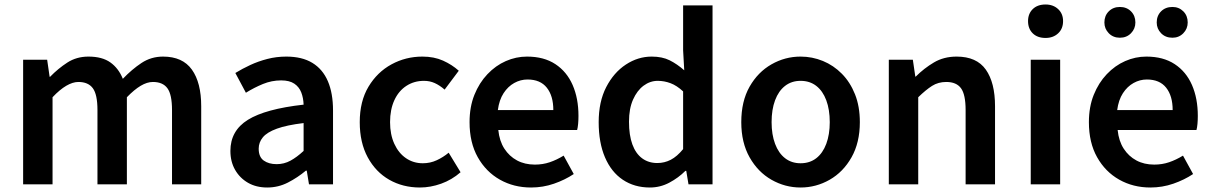

<svg xmlns="http://www.w3.org/2000/svg" viewBox="-20 -821 5396 855"><path d="M83 0V-555H190L201 -479H203Q239 -516 280 -542.5Q321 -569 374 -569Q435 -569 471.5 -543Q508 -517 527 -470Q567 -512 610 -540.5Q653 -569 706 -569Q793 -569 834.5 -511Q876 -453 876 -348V0H746V-331Q746 -400 725.5 -428Q705 -456 661 -456Q635 -456 606.5 -439Q578 -422 545 -388V0H414V-331Q414 -400 393.5 -428Q373 -456 329 -456Q304 -456 275 -439Q246 -422 214 -388V0Z M1170 14Q1121 14 1084.5 -7Q1048 -28 1027 -64.5Q1006 -101 1006 -149Q1006 -239 1084 -287.5Q1162 -336 1332 -355Q1331 -385 1321.5 -409.5Q1312 -434 1290.5 -448.5Q1269 -463 1232 -463Q1190 -463 1151 -447Q1112 -431 1075 -408L1028 -496Q1059 -515 1094.5 -531.5Q1130 -548 1170.5 -558.5Q1211 -569 1255 -569Q1325 -569 1371 -541Q1417 -513 1440 -459.5Q1463 -406 1463 -329V0H1356L1346 -61H1342Q1305 -30 1262 -8Q1219 14 1170 14ZM1212 -90Q1245 -90 1273.5 -105.5Q1302 -121 1332 -149V-273Q1257 -264 1213 -248Q1169 -232 1150.5 -209.5Q1132 -187 1132 -159Q1132 -122 1154.5 -106Q1177 -90 1212 -90Z M1850 14Q1774 14 1713.5 -20.5Q1653 -55 1617.5 -120.5Q1582 -186 1582 -277Q1582 -370 1621 -435Q1660 -500 1723.5 -534.5Q1787 -569 1861 -569Q1913 -569 1953 -551Q1993 -533 2023 -506L1960 -422Q1938 -441 1916 -451Q1894 -461 1868 -461Q1824 -461 1789.5 -438.5Q1755 -416 1736 -374.5Q1717 -333 1717 -277Q1717 -222 1736 -180.5Q1755 -139 1788 -116.5Q1821 -94 1863 -94Q1896 -94 1925 -107.5Q1954 -121 1978 -141L2031 -54Q1992 -20 1944.5 -3Q1897 14 1850 14Z M2345 14Q2268 14 2206 -21Q2144 -56 2107.5 -121Q2071 -186 2071 -277Q2071 -345 2092.5 -398.5Q2114 -452 2150.5 -490.5Q2187 -529 2232.5 -549Q2278 -569 2327 -569Q2402 -569 2453 -535.5Q2504 -502 2530 -442.5Q2556 -383 2556 -305Q2556 -286 2554.5 -269.5Q2553 -253 2550 -242H2199Q2204 -193 2226 -159Q2248 -125 2282.5 -106.5Q2317 -88 2362 -88Q2397 -88 2428 -98.5Q2459 -109 2490 -128L2535 -46Q2496 -20 2447 -3Q2398 14 2345 14ZM2197 -331H2444Q2444 -394 2415 -430.5Q2386 -467 2329 -467Q2298 -467 2270 -451.5Q2242 -436 2222.5 -406Q2203 -376 2197 -331Z M2874 14Q2805 14 2753.5 -20.5Q2702 -55 2674 -120.5Q2646 -186 2646 -277Q2646 -368 2679.5 -433Q2713 -498 2767 -533.5Q2821 -569 2882 -569Q2929 -569 2962 -552.5Q2995 -536 3027 -508L3022 -597V-797H3153V0H3046L3036 -60H3032Q3001 -29 2960.5 -7.5Q2920 14 2874 14ZM2907 -95Q2939 -95 2967 -109.5Q2995 -124 3022 -157V-414Q2994 -440 2966 -450.5Q2938 -461 2909 -461Q2875 -461 2846 -439.5Q2817 -418 2799 -377.5Q2781 -337 2781 -279Q2781 -219 2796 -178Q2811 -137 2839.5 -116Q2868 -95 2907 -95Z M3545 14Q3476 14 3415.5 -20.5Q3355 -55 3318 -120.5Q3281 -186 3281 -277Q3281 -370 3318 -435Q3355 -500 3415.5 -534.5Q3476 -569 3545 -569Q3597 -569 3644.5 -549.5Q3692 -530 3729 -492.5Q3766 -455 3787.5 -401Q3809 -347 3809 -277Q3809 -186 3772 -120.5Q3735 -55 3674.5 -20.5Q3614 14 3545 14ZM3545 -94Q3586 -94 3615 -116.5Q3644 -139 3659.5 -180.5Q3675 -222 3675 -277Q3675 -333 3659.5 -374.5Q3644 -416 3615 -438.5Q3586 -461 3545 -461Q3505 -461 3476 -438.5Q3447 -416 3431.5 -374.5Q3416 -333 3416 -277Q3416 -222 3431.5 -180.5Q3447 -139 3476 -116.5Q3505 -94 3545 -94Z M3938 0V-555H4045L4056 -480H4058Q4095 -517 4139 -543Q4183 -569 4240 -569Q4329 -569 4370 -511Q4411 -453 4411 -348V0H4280V-331Q4280 -400 4259.5 -428Q4239 -456 4194 -456Q4158 -456 4130.5 -438.5Q4103 -421 4069 -388V0Z M4570 0V-555H4701V0ZM4636 -652Q4600 -652 4579 -672.5Q4558 -693 4558 -727Q4558 -760 4579 -780.5Q4600 -801 4636 -801Q4670 -801 4692 -780.5Q4714 -760 4714 -727Q4714 -693 4692 -672.5Q4670 -652 4636 -652Z M5103 14Q5026 14 4964 -21Q4902 -56 4865.5 -121Q4829 -186 4829 -277Q4829 -345 4850.5 -398.5Q4872 -452 4908.5 -490.5Q4945 -529 4990.5 -549Q5036 -569 5085 -569Q5160 -569 5211 -535.5Q5262 -502 5288 -442.5Q5314 -383 5314 -305Q5314 -286 5312.5 -269.5Q5311 -253 5308 -242H4957Q4962 -193 4984 -159Q5006 -125 5040.5 -106.5Q5075 -88 5120 -88Q5155 -88 5186 -98.5Q5217 -109 5248 -128L5293 -46Q5254 -20 5205 -3Q5156 14 5103 14ZM4955 -331H5202Q5202 -394 5173 -430.5Q5144 -467 5087 -467Q5056 -467 5028 -451.5Q5000 -436 4980.5 -406Q4961 -376 4955 -331ZM4967 -653Q4937 -653 4917.5 -673Q4898 -693 4898 -721Q4898 -751 4917.5 -770.5Q4937 -790 4967 -790Q4997 -790 5016.5 -770.5Q5036 -751 5036 -721Q5036 -693 5016.5 -673Q4997 -653 4967 -653ZM5201 -653Q5170 -653 5150.5 -673Q5131 -693 5131 -721Q5131 -751 5150.5 -770.5Q5170 -790 5201 -790Q5230 -790 5249.5 -770.5Q5269 -751 5269 -721Q5269 -693 5249.5 -673Q5230 -653 5201 -653Z"/></svg>

Font: Noto Sans TC SemiBold
Style: Regular
Weight: 600
Designer: Ryoko NISHIZUKA  (kana, bopomofo & ideographs); Paul D. Hunt (Latin, Greek & Cyrillic); Sandoll Communications , Soo-you
Foundry: Adobe
Version: Version 2.004-H2;hotconv 1.0.118;makeotfexe 2.5.65603